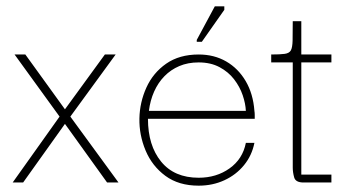

<svg xmlns="http://www.w3.org/2000/svg" viewBox="-20 -576 1116 606"><path d="M20 0 168 -208 26 -404H60L185 -231L311 -404H345L202 -208L354 0H318L185 -185L53 0Z M607 10Q544 10 502 -21Q460 -52 439.5 -101Q419 -150 420 -202Q421 -253 442 -299.5Q463 -346 504.5 -375Q546 -404 607 -404Q656 -404 694 -382Q732 -360 755.5 -320Q779 -280 783 -226Q784 -220 784 -213.5Q784 -207 784 -201H447Q447 -117 488.5 -66Q530 -15 607 -15Q663 -15 704.5 -44.5Q746 -74 756 -125H783Q775 -85 750 -54.5Q725 -24 688 -7Q651 10 607 10ZM450 -226H756Q755 -249 746 -275.5Q737 -302 719 -325.5Q701 -349 673 -364Q645 -379 607 -379Q573 -379 546 -367.5Q519 -356 499 -335.5Q479 -315 466.5 -287Q454 -259 450 -226ZM617 -444H601V-450L658 -556H688V-545Z M938 0Q913 0 908.5 -16Q904 -32 904 -47V-386H931V-25H1026V0ZM836 -379V-404Q864 -404 878.5 -406Q893 -408 898 -417Q903 -426 903.5 -448Q904 -470 904 -509H931V-404H1026V-379Z"/></svg>

Font: Darker Grotesque Light Light
Style: Regular
Weight: 300
Version: Version 1.000;gftools[0.9.28]